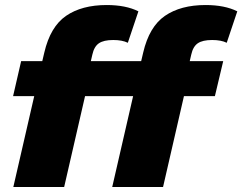

<svg xmlns="http://www.w3.org/2000/svg" viewBox="-20 -743 963 763"><path d="M823 -584Q785 -584 766 -571Q747 -558 740 -526L734 -500H867L834 -361H711L628 0H426L509 -361H318L235 0H33L116 -361H32L64 -500H148L156 -534Q180 -637 242.5 -680Q305 -723 404 -723Q480 -723 530 -698L488 -573Q466 -584 430 -584Q392 -584 373 -571Q354 -558 347 -526L341 -500H541L549 -534Q573 -637 635.5 -680Q698 -723 797 -723Q873 -723 923 -698L881 -573Q859 -584 823 -584Z"/></svg>

Font: Elaine Sans ExtraBold
Style: Italic
Weight: 800
Italic angle: -13°
Designer: Wei Huang
Foundry: Wei Huang
Version: Version 2.001;December 24, 2019;FontCreator 12.0.0.2547 64-b